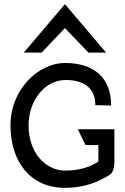

<svg xmlns="http://www.w3.org/2000/svg" viewBox="-20 -893 601 924"><path d="M180.5 -640 292.5 -758 405.5 -640H490.5L292.5 -873L94.5 -640ZM354.5 -271 391.5 -195H453.5V-116C414.5 -89 360.5 -72 292.5 -72C206.5 -72 117.5 -150 117.5 -290C117.5 -401 188.5 -508 297.5 -508C381.5 -508 438.5 -469 438.5 -392V-387L514.5 -385V-390C514.5 -511 439.5 -590 292.5 -590C166.5 -590 30.5 -464 30.5 -290C30.5 -113 127.5 11 292.5 11C382.5 11 453.5 -16 509.5 -53C528.5 -65 530.5 -106 530.5 -106V-107V-271Z"/></svg>

Font: Charger
Style: Bd
Weight: 400
Designer: Jasper
Foundry: Cannot Into Space Fonts
Version: Version 0.98